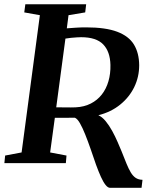

<svg xmlns="http://www.w3.org/2000/svg" viewBox="-28 -763 731 898"><path d="M487 115.5Q476.5 115.5 465.8 102Q455 88.5 444 64.2Q433 40 421 7Q408.5 -29.5 395.8 -66.2Q383 -103 370.5 -134.2Q358 -165.5 346 -186.5Q334 -207.5 322 -212.5Q311 -212.5 295 -212.2Q279 -212 261.8 -212Q244.5 -212 228.5 -212L206.5 -50L283 -35.5L280 0H-7.5L-4 -35.5L73 -50L158.5 -692L85.5 -705L90.5 -743H375L370.5 -705L292.5 -692L284.5 -630.5Q305 -632 327 -633.5Q349 -635 374.5 -635Q466 -635 520.2 -614.5Q574.5 -594 598.5 -554.5Q622.5 -515 623 -458Q623 -403.5 600 -356Q577 -308.5 534.2 -273.8Q491.5 -239 432 -224Q449.5 -216.5 466 -196.5Q482.5 -176.5 496.8 -150.5Q511 -124.5 522 -99Q533 -73.5 540.5 -55.5Q553.5 -22.5 563.5 2Q573.5 26.5 583.5 43.2Q593.5 60 606.5 68.8Q619.5 77.5 638.5 78L634 115.5ZM235 -261Q249.5 -261 268.5 -260.8Q287.5 -260.5 303.8 -260.5Q320 -260.5 326 -261Q366 -263 396.8 -278.8Q427.5 -294.5 448.2 -321Q469 -347.5 479.2 -383Q489.5 -418.5 488.5 -459.5Q487 -522 454.5 -555.5Q422 -589 351.5 -589Q343.5 -589 330.8 -588.2Q318 -587.5 303.8 -586Q289.5 -584.5 278 -582.5Z"/></svg>

Font: Merriweather 60pt SemiBold
Style: Italic
Weight: 600
Italic angle: -7.8°
Version: Version 2.101